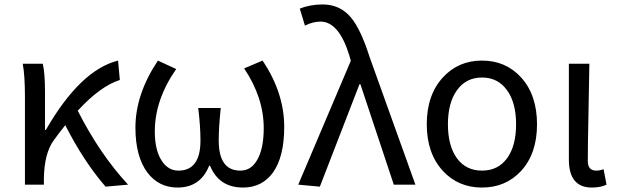

<svg xmlns="http://www.w3.org/2000/svg" viewBox="-20 -829 2774 862"><path d="M454 9Q356 -104 273 -267Q245 -232 222 -200Q179 -142 177 -28V0H92V-394Q92 -490 82 -543H172Q182 -502 182 -416V-246H186Q341 -515 510 -557L518 -470Q430 -442 329 -332Q428 -137 555 0Z M642 -54Q588 -126 588 -256Q588 -406 689 -557L771 -519Q675 -381 675 -239Q675 -156 705 -109Q734 -63 781 -63Q880 -63 880 -198Q880 -261 870 -344H971Q962 -257 962 -198Q962 -63 1059 -63Q1107 -63 1134 -110Q1164 -160 1164 -254Q1164 -391 1076 -522L1159 -557Q1256 -412 1256 -259Q1256 -126 1206 -55Q1157 13 1071 13Q963 13 923 -85H919Q880 13 777 13Q693 13 642 -54Z M1319 0 1555 -556 1549 -578Q1502 -732 1419 -732Q1385 -732 1349 -714L1326 -790Q1371 -809 1429 -809Q1507 -809 1556 -750Q1600 -697 1639 -574L1845 0H1748L1598 -451H1594L1416 9Z M1969 -61Q1896 -140 1896 -271Q1896 -403 1969 -482Q2038 -557 2144 -557Q2250 -557 2319 -482Q2391 -403 2391 -271Q2391 -139 2319 -61Q2250 13 2144 13Q2038 13 1969 -61ZM2257 -119Q2297 -175 2297 -271Q2297 -367 2257 -423Q2216 -481 2144 -481Q2072 -481 2031 -423Q1991 -367 1991 -271Q1991 -175 2031 -119Q2072 -63 2144 -63Q2216 -63 2257 -119Z M2534 -113V-543H2626L2622 -319Q2619 -182 2619 -106Q2619 -63 2657 -63Q2672 -63 2690 -69L2703 0Q2677 13 2637 13Q2534 13 2534 -113Z"/></svg>

Font: KaiGen Gothic CN Regular
Style: Regular
Weight: 400
Designer: Ryoko NISHIZUKA  (kana & ideographs); Paul D. Hunt (Latin, Greek & Cyrillic); Wenlong ZHANG  (bopomofo); Sandoll Communi
Foundry: Adobe Systems Incorporated
Version: Version 1.002.20150501